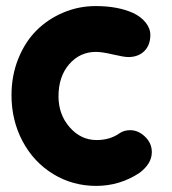

<svg xmlns="http://www.w3.org/2000/svg" viewBox="-20 -607 571 636"><path d="M297.9 -435.1Q244.6 -435.1 209.2 -394.3Q173.8 -353.5 173.8 -288.1Q173.8 -227.5 210.9 -185.3Q248 -143.1 299.8 -143.1Q343.8 -143.1 375 -165Q390.6 -175.8 411.1 -175.8Q438 -175.8 460.4 -154.3Q482.9 -132.8 482.9 -103Q482.9 -64.9 441.9 -34.2Q376.5 8.8 298.8 8.8Q220.7 8.8 156.2 -30.5Q91.8 -69.8 54.9 -138.9Q18.1 -208 18.1 -292Q18.1 -356.4 40.5 -412.4Q63 -468.3 100.8 -506.1Q138.7 -543.9 189.7 -565.4Q240.7 -586.9 296.9 -586.9Q370.1 -586.9 420.9 -564Q446.3 -552.2 462.2 -532.7Q478 -513.2 478 -491.2Q478 -457.5 458 -437.7Q438 -418 404.8 -418Q391.1 -418 354.5 -426.5Q317.9 -435.1 297.9 -435.1Z"/></svg>

Font: BPreplay
Style: Bold
Weight: 700
Designer: Magenta/George Triantafyllakos
Foundry: Magenta/George Triantafyllakos
Version: Version 1.00